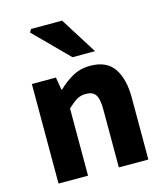

<svg xmlns="http://www.w3.org/2000/svg" viewBox="-112 -839 796 924"><g transform="rotate(-15 286.0 -376.5)"><path d="M64.7 0V-496.1H184.6L195.2 -433.3H198.9Q230.3 -463.9 268.9 -486Q307.6 -508.1 358.3 -508.1Q439.7 -508.1 475.9 -454.6Q512.2 -401 512.2 -308V0H365.2V-289.2Q365.2 -342.8 350.5 -362.9Q335.9 -382.9 303.5 -382.9Q275.8 -382.9 256.1 -370.4Q236.4 -358 211.7 -334.7V0ZM287 -570 120.6 -737.4 129.2 -753H284.2L399.4 -570Z"/></g></svg>

Font: Source Sans 3
Style: Regular
Weight: 200
Designer: Paul D. Hunt
Foundry: Adobe
Version: Version 3.046;hotconv 1.0.118;makeotfexe 2.5.65603